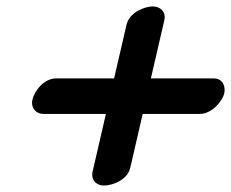

<svg xmlns="http://www.w3.org/2000/svg" viewBox="-20 -549 716 595"><path d="M372 -472 333.6 -306H153.6C116.9 -306 86.8 -267.9 80.4 -240C74.9 -216.3 89.8 -196 115.2 -196H308.2L266.9 -17C263.4 -1.8 268.8 10.7 277.3 17.7C283.9 23.2 292.5 26 302 26C328.5 26 374.9 8.9 383.7 -29L422.2 -196H599.2C636.6 -196 669.3 -235.1 675 -260C679.2 -278.3 672.7 -306 641.6 -306H447.6L489.4 -487C493.8 -505.8 483.8 -518.9 473.6 -524.2C466.7 -527.7 459.4 -529 452.1 -529C431.4 -529 381.3 -512.5 372 -472Z"/></svg>

Font: Linux Libertine Mono O 
Style: Mono Bold Oblique
Weight: 400
Italic angle: -13°
Designer: Philipp H. Poll
Foundry: Philipp H. Poll
Version: Version 5.1.7